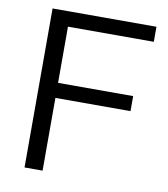

<svg xmlns="http://www.w3.org/2000/svg" viewBox="-83 -810 772 880"><g transform="rotate(10 303.0 -370.0)"><path d="M90.5 0V-740H574V-670H174.5V0ZM147 -338.5V-408.5H524V-338.5Z"/></g></svg>

Font: Encode Sans SemiExpanded
Style: Regular
Weight: 400
Width: 6
Designer: Multiple Designers
Foundry: Impallari Type
Version: Version 3.002